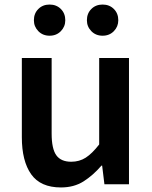

<svg xmlns="http://www.w3.org/2000/svg" viewBox="-20 -810 669 844"><path d="M248 14Q158 14 117 -44Q76 -102 76 -207V-555H207V-223Q207 -156 227.5 -127.5Q248 -99 293 -99Q329 -99 357 -117Q385 -135 416 -175V-555H547V0H439L429 -82H426Q389 -39 347 -12.5Q305 14 248 14ZM198 -653Q168 -653 148.5 -673Q129 -693 129 -721Q129 -751 148.5 -770.5Q168 -790 198 -790Q228 -790 247.5 -770.5Q267 -751 267 -721Q267 -693 247.5 -673Q228 -653 198 -653ZM431 -653Q401 -653 381.5 -673Q362 -693 362 -721Q362 -751 381.5 -770.5Q401 -790 431 -790Q461 -790 480.5 -770.5Q500 -751 500 -721Q500 -693 480.5 -673Q461 -653 431 -653Z"/></svg>

Font: Noto Sans KR Thin SemiBold
Style: Regular
Weight: 600
Version: Version 2.004-H2;hotconv 1.0.118;makeotfexe 2.5.65603